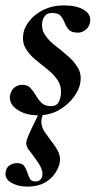

<svg xmlns="http://www.w3.org/2000/svg" viewBox="-32 -416 368 711"><path d="M108 11Q63 11 32 -10Q1 -31 5 -61Q8 -81 21 -91.5Q34 -102 50 -102Q70 -102 81 -90Q92 -78 101 -62.5Q110 -47 122 -35Q134 -23 156 -23Q174 -23 182 -33Q190 -43 193 -63Q197 -95 182.5 -117.5Q168 -140 144.5 -158.5Q121 -177 98 -196Q75 -215 62 -238.5Q49 -262 55 -295Q60 -319 80 -342.5Q100 -366 132 -381Q164 -396 204 -396Q251 -396 278 -380Q305 -364 302 -336Q299 -316 285 -305.5Q271 -295 257 -295Q233 -295 223 -306Q213 -317 207.5 -331.5Q202 -346 193 -357Q184 -368 161 -368Q143 -368 135 -358Q127 -348 125 -337Q120 -309 134.5 -287Q149 -265 173 -246.5Q197 -228 220 -208Q243 -188 257 -164Q271 -140 265 -108Q261 -83 240 -55Q219 -27 185.5 -8Q152 11 108 11ZM69 275Q34 275 9.5 260.5Q-15 246 -11 222Q-9 204 4 196Q17 188 31 188Q50 188 57.5 198.5Q65 209 69 222Q73 235 78.5 245.5Q84 256 99 256Q122 256 125 232Q127 213 110.5 188Q94 163 74 138Q61 121 67.5 101.5Q74 82 85 60L114 0H130Q119 24 121.5 41.5Q124 59 134 73.5Q144 88 156 104Q176 129 184.5 148Q193 167 189 187Q186 204 172.5 225Q159 246 133.5 260.5Q108 275 69 275Z"/></svg>

Font: Cormorant Infant Light
Style: Italic
Weight: 300
Italic angle: -10°
Designer: Christian Thalmann (Catharsis Fonts)
Foundry: Catharsis Fonts
Version: Version 4.001